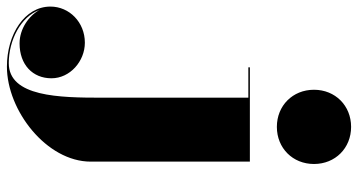

<svg xmlns="http://www.w3.org/2000/svg" viewBox="-430 -534 1060 569"><g transform="rotate(90 100.5 -250.0)"><path d="M82.5 -650C82.5 -587 129.5 -540 192.5 -540C255.5 -540 302.5 -587 302.5 -650C302.5 -713 255.5 -760 192.5 -760C129.5 -760 82.5 -713 82.5 -650ZM295.5 -460H16V-455.5H106V-22.5C106 104.5 103.5 254.5 3.5 254.5C-64.5 254.5 -134 219 -154 163.5C-137 194.5 -98.5 222.5 -55 222.5C8.5 222.5 48.5 183.5 48.5 128C48.5 73 -2 29 -57 29C-117.5 29 -164 75 -164 131C-164 207.5 -82 260 14 260C144 260 295.5 142.5 295.5 11.5Z"/></g></svg>

Font: Bodoni* 36pt Fatface
Style: Regular
Weight: 900
Version: Version 2.3